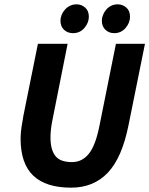

<svg xmlns="http://www.w3.org/2000/svg" viewBox="-20 -854 689 886"><path d="M155 -652H292L221 -295Q217 -275 215 -256Q213 -237 213 -219Q213 -164 235 -135Q257 -106 312 -106Q359 -106 390 -144.5Q421 -183 439 -274L515 -652H649L573 -276Q543 -126 477.5 -57Q412 12 308 12Q192 12 133.5 -43.5Q75 -99 75 -215Q75 -237 79 -265.5Q83 -294 88 -320ZM317 -701Q292 -701 275.5 -716.5Q259 -732 259 -759Q259 -772 264.5 -785.5Q270 -799 280 -810Q290 -821 303.5 -827.5Q317 -834 333 -834Q356 -834 373 -819Q390 -804 390 -777Q390 -749 369.5 -725Q349 -701 317 -701ZM507 -701Q483 -701 466.5 -716.5Q450 -732 450 -759Q450 -772 455.5 -785.5Q461 -799 470.5 -810Q480 -821 493.5 -827.5Q507 -834 523 -834Q546 -834 563 -819Q580 -804 580 -777Q580 -749 559.5 -725Q539 -701 507 -701Z"/></svg>

Font: mr_Source Sans Pro
Style: Bold Italic
Weight: 700
Italic angle: -11°
Designer: Paul D. Hunt
Foundry: Adobe Systems Incorporated
Version: Version 1.036;July 10, 2024;FontCreator 11.5.0.2430 64-bit